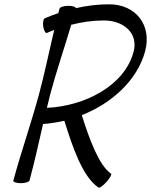

<svg xmlns="http://www.w3.org/2000/svg" viewBox="-20 -839 702 892"><path d="M198 -686C209 -691 221 -696 232 -700C208 -600 188 -500 161 -400C125 -267 78 -133 42 0C40 6 56 12 76 12C97 12 115 6 117 0C141 -88 160 -176 180 -263C213 -265 246 -271 279 -278C316 -159 363 -18 437 32C442 36 459 24 475 6C491 -12 500 -29 496 -32C438 -72 394 -197 360 -304C499 -359 617 -465 654 -600C687 -722 611 -819 487 -819C436 -819 384 -813 332 -801C334 -806 319 -812 298 -812C277 -812 259 -806 257 -800C255 -793 253 -785 251 -778C230 -771 209 -763 188 -754C181 -751 178 -733 181 -715C184 -696 192 -683 198 -686ZM213 -400C242 -508 279 -616 311 -724C362 -737 413 -744 463 -744C554 -744 623 -685 601 -600C560 -441 374 -346 198 -338C203 -359 208 -379 213 -400Z"/></svg>

Font: Nupuram Light Oblique
Style: Regular
Weight: 300
Designer: Santhosh Thottingal (santhosh.thottingal@gmail.com)
Foundry: SMC
Version: Version 1.000